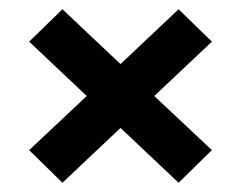

<svg xmlns="http://www.w3.org/2000/svg" viewBox="-20 -571 522 415"><path d="M115 -176 43 -246.5 167.5 -363.5 43 -481 115 -551 240.5 -432.5 366 -551 438 -481 313.5 -363.5 438 -246.5 366 -176 240.5 -294.5Z"/></svg>

Font: Big Shoulders Stencil Text Thin ExtraBold
Style: Regular
Weight: 800
Version: Version 2.001